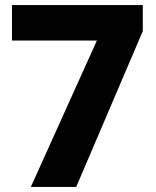

<svg xmlns="http://www.w3.org/2000/svg" viewBox="-20 -733 612 753"><path d="M101 0 360 -574H27V-713H540V-611L279 0Z"/></svg>

Font: Noto Sans Malayalam ExtraBold
Style: Regular
Weight: 800
Designer: Jelle Bosma - Monotype Design Team
Foundry: Monotype Imaging Inc.
Version: Version 2.104; ttfautohint (v1.8.4.7-5d5b)